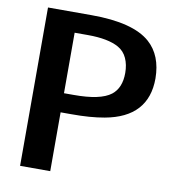

<svg xmlns="http://www.w3.org/2000/svg" viewBox="-86 -861 851 937"><g transform="rotate(10 339.5 -392.5)"><path d="M292 -784.7Q499 -784.7 583.5 -709.5Q651.9 -648.4 652.8 -534.7Q652.8 -341.8 442.4 -303.7Q373 -291 277.3 -291.5H225.6V0H76.2V-784.7ZM502.9 -535.2Q502.9 -576.2 488.5 -607.9Q474.1 -639.6 444.8 -656.2Q392.1 -686 291 -686H225.6V-386.2H272.9Q406.2 -385.7 458 -425.8Q502.9 -460.9 502.9 -535.2Z"/></g></svg>

Font: Dhyana
Style: Bold
Weight: 700
Foundry: Vernon Adams
Version: Version 1.002; ttfautohint (v0.8.51-6076)